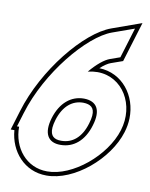

<svg xmlns="http://www.w3.org/2000/svg" viewBox="-112 -981 897 1148"><g transform="rotate(10 337.0 -407.5)"><path d="M488.4 -819 619.8 -866 563.5 -682 504.1 -661C471.5 -649.5 429.3 -615.1 386.3 -563.8C406 -568.4 425.6 -570.9 444.6 -571C598.6 -571 692.3 -413 642.4 -253C593.1 -92 404.5 67 249.8 66C123.5 66 38.4 -40.3 39.3 -168H26.4L52.3 -253L52.5 -253.5L52.7 -254C129.9 -510 343.5 -767 488.4 -819ZM222.5 -253.5C193.1 -156.8 224.6 -103 301.8 -104C380.8 -104 443.7 -156 472.3 -253C501.7 -349 471.3 -400 392.6 -401C314.7 -401 251.9 -349.2 222.5 -253.5ZM480 -842.5C322.4 -786 107.8 -523.3 28.7 -261.1L-7.4 -143H15.1C24.9 -15.3 116.2 91 249.7 91C418.9 92.1 614.1 -75 666.2 -245.6C675.1 -274.1 679.9 -302.9 680.7 -330.8C684.9 -469.8 591.7 -592.1 451 -595.9C475.3 -618.2 497.1 -632 512.4 -637.4L583.7 -662.6L658.2 -906.3ZM246.4 -246.2C273.6 -334.7 327.9 -376 392.4 -376C404 -375.9 414.3 -374.3 422.3 -371.9C454.1 -362.4 471.4 -335.3 448.4 -260.2C421.9 -170.3 368 -129 301.6 -129C289.6 -128.8 280.1 -130.2 272.2 -132.6C241.8 -141.7 223.5 -170.8 246.4 -246.2Z"/></g></svg>

Font: Nordica Plus
Style: NordicaClassicBkOblOl
Weight: 900
Version: Version 1.01